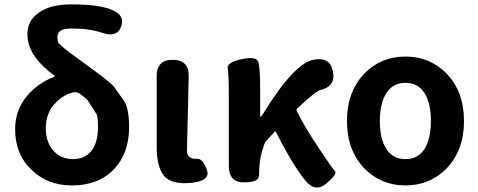

<svg xmlns="http://www.w3.org/2000/svg" viewBox="-20 -832 2181 876"><path d="M308 14Q200 14 127 -54Q49 -126 49 -243Q49 -329 103 -394Q151 -451 227 -482Q232 -484 228 -487Q174 -527 144 -567Q105 -619 105 -677.5Q105 -736 154 -772Q207 -812 305 -812Q420 -812 481 -791Q552 -766 533 -712Q515 -658 444 -683Q388 -702 304 -702Q242 -702 242 -665Q242 -640 248 -634Q274 -610 302 -589L402 -516Q486 -455 501 -435Q523 -404 545 -373Q569 -338 569 -252Q569 -132 499 -59Q429 14 308 14ZM427 -252Q427 -302 420 -312Q399 -344 379 -376Q377 -379 345 -404Q330 -415 312 -410Q264 -398 226.5 -355Q189 -312 189 -246.5Q189 -181 226 -142Q260 -106 313 -106Q366 -106 396.5 -143Q427 -180 427 -252Z M726 -33Q695 -75 695 -159V-485Q695 -560 769 -559Q843 -558 841 -483L834 -190Q833 -153 833 -140Q833 -127 844 -116.5Q855 -106 879.5 -107.5Q904 -109 923 -60Q943 -10 863 1Q761 14 726 -33Z M1469 5Q1418 49 1371 -11Q1314 -82 1238 -231Q1236 -235 1233 -231Q1216 -212 1190 -184Q1187 -180 1174.5 -137.5Q1162 -95 1162 -32Q1162 0 1093 0Q1024 0 1024 -75V-393Q1024 -492 1019 -520Q1014 -548 1083 -562Q1152 -577 1159.5 -547Q1167 -517 1167 -423V-305Q1167 -300 1169.5 -300Q1172 -300 1181 -314Q1323 -545 1413 -560Q1486 -573 1499 -506Q1513 -438 1441 -421Q1422 -417 1338 -339Q1330 -332 1335 -323Q1373 -248 1434 -157Q1497 -63 1508.5 -50.5Q1520 -38 1469 5Z M1643 -63Q1563 -146 1563 -280Q1563 -414 1643 -497Q1719 -574 1830 -574Q1941 -574 2017 -497Q2097 -414 2097 -280Q2097 -146 2017 -63Q1941 14 1830 14Q1719 14 1643 -63ZM1743 -152Q1773 -106 1830 -106Q1887 -106 1916.5 -152Q1946 -198 1946 -280Q1946 -362 1916.5 -408Q1887 -454 1830 -454Q1773 -454 1743 -407.5Q1713 -361 1713 -279.5Q1713 -198 1743 -152Z"/></svg>

Font: Resource Han Rounded JP
Style: Bold
Weight: 700
Designer: Cyano Hao (round all glyphs); Ryoko NISHIZUKA 西塚涼子 (kana, bopomofo & ideographs); Paul D. Hunt (Latin, Greek & Cyrillic)
Foundry: Cyano Hao
Version: 0.990